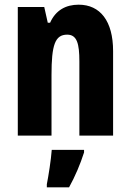

<svg xmlns="http://www.w3.org/2000/svg" viewBox="-20 -579 558 820"><path d="M316 -559C262 -559 218 -536 194 -482H184L169 -549H56V0H200V-259C200 -387 215 -431 267 -431C309 -431 319 -392 319 -317V0H463V-361C463 -489 408 -559 316 -559ZM339 72V61H201C198 103 187 173 180 208V221H275C301 174 323 122 339 72Z"/></svg>

Font: Noto Sans Gujarati UI ExtraCondensed ExtraBold
Style: Regular
Weight: 800
Width: 2
Designer: Jelle Bosma - Monotype Design Team, Universal Thirst
Foundry: Monotype Imaging Inc.
Version: Version 2.106